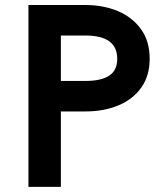

<svg xmlns="http://www.w3.org/2000/svg" viewBox="-20 -726 624 746"><path d="M216.5 0H90.5V-706.5H312Q381.5 -706.5 438 -682.8Q494.5 -659 528 -612.5Q561.5 -566 561.5 -497.5Q561.5 -431.5 529 -385.8Q496.5 -340 440 -316.5Q383.5 -293 312 -293H216.5ZM312 -411.5Q373 -411.5 404.2 -432Q435.5 -452.5 435.5 -497.5Q435.5 -588 312 -588H216.5V-411.5Z"/></svg>

Font: Acari Sans
Style: Bold
Weight: 700
Designer: Alfredo Marco Pradil and Stefan Peev (font) & Cristiano Sobral (main changes)
Foundry: Alfredo Marco Pradil and Stefan Peev (font) & Cristiano Sobral (main changes)
Version: Version 1.063; ttfautohint (v1.8.3)